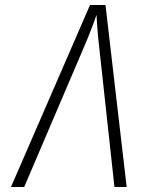

<svg xmlns="http://www.w3.org/2000/svg" viewBox="-20 -750 640 770"><path d="M24 0 341 -730H403L488 0H439L379 -550Q372 -610 369.5 -650Q367 -690 367 -690Q367 -690 352.5 -650Q338 -610 312 -550L77 0Z"/></svg>

Font: JetBrains Mono Thin
Style: Italic
Weight: 100
Italic angle: -9°
Monospace: yes
Designer: Philipp Nurullin, Konstantin Bulenkov
Foundry: JetBrains
Version: Version 2.305; ttfautohint (v1.8.4.7-5d5b)